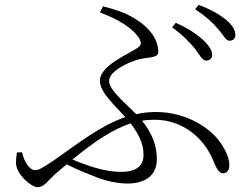

<svg xmlns="http://www.w3.org/2000/svg" viewBox="-20 -765 1040 792"><path d="M783 -566C804 -538 814 -515 830 -515C844 -515 855 -523 855 -538C855 -559 842 -577 817 -601C793 -623 757 -648 705 -671L690 -652C733 -622 761 -591 783 -566ZM878 -647C901 -622 911 -597 926 -597C939 -597 951 -604 951 -621C951 -641 938 -662 912 -684C887 -704 851 -726 799 -745L785 -727C830 -697 856 -673 878 -647ZM71 -137 50 -136C47 -121 46 -109 46 -93C46 -47 108 7 135 7C163 7 175 -18 212 -51L255 -87C305 -62 350 -45 388 -30C431 -15 471 -8 507 -8C575 -8 627 -39 627 -107C627 -162 610 -212 566 -267C583 -270 600 -271 618 -271C735 -271 822 -194 859 -104C870 -76 883 -50 899 -50C917 -50 926 -64 926 -83C926 -109 916 -137 891 -174C849 -237 749 -303 623 -303C595 -303 568 -300 542 -294C500 -337 430 -393 430 -431C430 -473 515 -511 556 -521C594 -530 633 -525 633 -551C633 -605 592 -655 538 -687C498 -713 454 -726 405 -739L392 -714C469 -685 531 -647 555 -605C565 -586 563 -578 545 -566C505 -540 392 -493 392 -432C392 -384 454 -330 497 -282C395 -247 304 -175 200 -102C152 -70 139 -63 124 -63C103 -63 79 -97 71 -137ZM519 -256C560 -202 572 -163 572 -126C572 -82 544 -56 479 -56C412 -56 341 -81 279 -107C368 -180 443 -231 519 -256Z"/></svg>

Font: Noto Serif KR Light
Style: Regular
Weight: 300
Designer: Ryoko NISHIZUKA 西塚涼子 (kana & ideographs); Frank Grießhammer (Latin, Greek & Cyrillic); Wenlong ZHANG 张文龙 (bopomofo); San
Foundry: Adobe
Version: Version 2.001;hotconv 1.1.0;makeotfexe 2.6.0